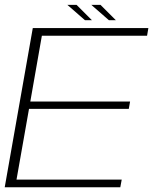

<svg xmlns="http://www.w3.org/2000/svg" viewBox="-23 -794 658 814"><path d="M-3 0H487L493 -32.5H47L100 -332.5H523L528.5 -363.5H105.5L154.5 -642.5H600.5L606 -675H116ZM438.5 -708.5H468L403 -773.5H364ZM337 -708.5H366.5L301.5 -773.5H262.5Z"/></svg>

Font: Anybody SemiExpanded ExtraLight
Style: Italic
Weight: 250
Width: 6
Italic angle: -10°
Version: Version 1.113;gftools[0.9.25]